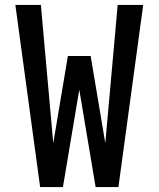

<svg xmlns="http://www.w3.org/2000/svg" viewBox="-20 -755 640 775"><path d="M142 0 42 -735H145L195 -177L254 -529H346L405 -177L455 -735H558L458 0H366L300 -393L234 0Z"/></svg>

Font: Iosevka Semibold Extended
Style: Regular
Weight: 600
Width: 7
Monospace: yes
Designer: Belleve Invis
Foundry: Belleve Invis
Version: Version 32.5.0; ttfautohint (v1.8.4)